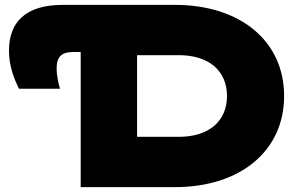

<svg xmlns="http://www.w3.org/2000/svg" viewBox="-20 -770 1224 790"><path d="M239 -750C83 -750 17 -677 17 -562C17 -497 38 -446 58 -405H227C221 -424 213 -457 213 -489C213 -539 236 -556 281 -556H312V0H699C969 0 1149 -149 1149 -375C1149 -601 969 -750 699 -750ZM544 -543H716C839 -543 914 -479 914 -375C914 -271 839 -207 716 -207H544Z"/></svg>

Font: Bounded ExtBd
Style: Regular
Weight: 800
Designer: Vlad Churkin
Version: Version 3.0